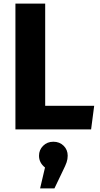

<svg xmlns="http://www.w3.org/2000/svg" viewBox="-20 -713 553 1058"><path d="M229 -130H499L482 0H65V-693H229ZM353 145Q353 164 347 181.5Q341 199 326 229L280 325H201L228 210Q195 184 195 145Q195 113 217.5 90.5Q240 68 274 68Q308 68 330.5 90Q353 112 353 145Z"/></svg>

Font: Fira Sans BGR
Style: Bold
Weight: 700
Designer: bBox Type GmbH & Carrois Corporate GbR & Edenspiekermann AG
Foundry: bBox Type GmbH & Carrois Corporate GbR & Edenspiekermann AG
Version: Version 4.301